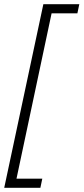

<svg xmlns="http://www.w3.org/2000/svg" viewBox="-33 -755 395 908"><path d="M172 -735H342L333 -692H211L45 90H167L158 133H-13Z"/></svg>

Font: Decalotype Light Italic
Style: Regular
Weight: 300
Italic angle: -12°
Designer: Alfredo Marco Pradil
Foundry: Alfredo Marco Pradil
Version: Version 1.0